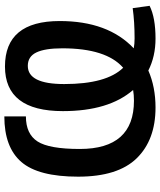

<svg xmlns="http://www.w3.org/2000/svg" viewBox="56 -800 755 908"><g transform="rotate(-90 434.0 -345.5)"><path d="M861 -16Q805 12 706 12Q622 12 555 -22Q477 12 380 12Q227 12 140 -77Q53 -166 53 -354Q53 -542 122.5 -622.5Q192 -703 338 -703V-601Q255 -601 219.5 -546Q184 -491 184 -346Q184 -90 412 -90Q440 -90 463 -94Q363 -209 363 -426Q363 -700 574 -700Q789 -700 789 -441Q789 -213 660 -91Q681 -87 707 -87Q785 -87 850 -96ZM491 -420Q491 -220 568 -141Q660 -221 660 -429Q660 -511 640.5 -551.5Q621 -592 577 -592Q491 -592 491 -420Z"/></g></svg>

Font: Exo 2 Semi Bold
Style: Regular
Weight: 600
Designer: Natanael Gama
Version: Version 1.001;PS 001.001;hotconv 1.0.88;makeotf.lib2.5.64775